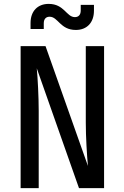

<svg xmlns="http://www.w3.org/2000/svg" viewBox="-20 -967 640 987"><path d="M370 -813C426 -813 463 -850 463 -912V-942H395V-913C395 -890 383 -879 365 -879C321 -879 311 -947 230 -947C174 -947 137 -910 137 -849V-818H205V-847C205 -870 217 -881 235 -881C279 -881 289 -813 370 -813ZM86 0H179V-397C179 -469 174 -565 169 -616L386 0H515V-730H421V-337C421 -264 427 -167 432 -114L214 -730H86Z"/></svg>

Font: JetBrains Mono Medium
Style: Regular
Weight: 436
Monospace: yes
Designer: Philipp Nurullin, Konstantin Bulenkov
Foundry: JetBrains
Version: Version 2.305